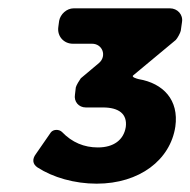

<svg xmlns="http://www.w3.org/2000/svg" viewBox="-20 -719 457 461"><path d="M301 -539 402 -623C406 -627 413 -640 414 -645L417 -666C420 -684 406 -699 388 -699H157C140 -699 125 -685 122 -669L120 -654C117 -632 133 -614 155 -614H201C226 -614 237 -585 218 -568L174 -531C171 -527 163 -514 162 -509L160 -492C157 -475 169 -461 186 -461H227C266 -461 286 -445 282 -414C277 -383 253 -365 215 -365C182 -365 153 -377 129 -402C122 -409 108 -409 102 -401L66 -349C57 -337 58 -325 70 -317C107 -293 159 -278 212 -278C315 -278 389 -335 401 -415C410 -479 372 -519 313 -529C309 -530 293 -534 301 -539Z"/></svg>

Font: Trueno
Style: RoundBdIt
Weight: 700
Designer: Julieta Ulanovsky, Jasper
Foundry: Julieta Ulanovsky, Cannot Into Space Fonts
Version: Version 3.001